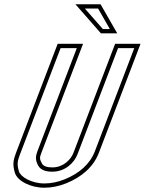

<svg xmlns="http://www.w3.org/2000/svg" viewBox="-20 -872 720 898"><path d="M442.3 -157 637.2 -667H518.4L323.5 -157C311.4 -125.3 275.7 -89 225 -89C199.2 -89 182.9 -95 176.3 -107C164 -129.1 165.4 -135.8 173.5 -157L368.4 -667H249.7L54.8 -157C42.2 -124.1 38.2 -101.7 49.4 -64.5C61.2 -25 123.4 6 187.5 6C221.6 6 256 -1 290.5 -15C362 -44 417 -91 442.3 -157ZM452.1 -716H528.4L450.4 -852H332.9ZM423.6 -164.1C400.8 -104.6 350.9 -61.1 283 -33.5C250.6 -20.4 218.9 -14 187.5 -14C127.2 -14 76.1 -45 68.6 -70.2C58.6 -103.5 61.5 -118.7 73.4 -149.9L263.4 -647H339.3L154.8 -164.1C146.2 -141.6 144.6 -122.8 158.8 -97.3C171.3 -74.7 197.6 -69 225 -69C285.8 -69 327.6 -111.8 342.2 -149.9L532.2 -647H608.1ZM461.2 -736 377 -832H438.8L493.8 -736Z"/></svg>

Font: Din Kursivschrift
Style: BreitGhost
Weight: 400
Version: Version 1.089